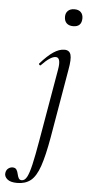

<svg xmlns="http://www.w3.org/2000/svg" viewBox="-144 -631 442 940"><g transform="rotate(5 77.0 -161.0)"><path d="M-22.6 275Q-56.4 275 -71.6 261.6Q-86.8 248.2 -84.4 231.6Q-82.2 216.4 -72.3 208.8Q-62.4 201.2 -51.2 201.2Q-37.6 201.2 -31.9 209.9Q-26.2 218.6 -23.8 230.5Q-21.4 242.4 -16.7 251.1Q-12 259.8 -1.4 259.8Q13.4 259.8 23.9 240.6Q34.4 221.4 44.5 177.6Q54.6 133.8 67.2 60.6L129 -297Q138.8 -355.6 112.4 -355.6Q86.6 -355.6 43.2 -310Q40.2 -306 35.8 -310.5Q31.4 -315 35.2 -318.2Q69.6 -357.2 97.8 -376.1Q126 -395 151.6 -395Q176.4 -395 182.8 -373.3Q189.2 -351.6 179.6 -299.4L121.8 37.8Q105.8 129.4 87.9 181.3Q70 233.2 43.9 254.1Q17.8 275 -22.6 275ZM183.4 -513.4Q163 -513.4 151.5 -524.4Q140 -535.4 140 -556.2Q140 -574.6 151.5 -585.6Q163 -596.6 183.4 -596.6Q203.8 -596.6 214.7 -585.6Q225.6 -574.6 225.6 -556.2Q225.6 -513.4 183.4 -513.4Z"/></g></svg>

Font: Cormorant Garamond Light
Style: Italic
Weight: 300
Italic angle: -10°
Designer: Christian Thalmann (Catharsis Fonts)
Foundry: Catharsis Fonts
Version: Version 4.001